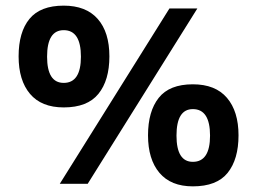

<svg xmlns="http://www.w3.org/2000/svg" viewBox="-20 -652 912 681"><path d="M206 -271Q127 -271 86.5 -319Q46 -367 46 -452Q46 -538 84.5 -585Q123 -632 206 -632Q285 -632 326.5 -585Q368 -538 368 -452Q368 -367 329 -319Q290 -271 206 -271ZM581 -622H680L291 0H192ZM206 -358Q267 -358 267 -451Q267 -545 206 -545Q147 -545 147 -451Q147 -358 206 -358ZM664 9Q586 9 545.5 -39Q505 -87 505 -172Q505 -257 543 -305Q581 -353 664 -353Q744 -353 785 -305Q826 -257 826 -172Q826 -87 787.5 -39Q749 9 664 9ZM664 -78Q725 -78 725 -171Q725 -265 664 -265Q606 -265 606 -171Q606 -78 664 -78Z"/></svg>

Font: Noto Sans Devanagari UI SemiBold
Style: Regular
Weight: 600
Designer: Jelle Bosma - Monotype Design Team
Foundry: Monotype Imaging Inc.
Version: Version 2.003; ttfautohint (v1.8.4.7-5d5b)